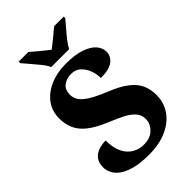

<svg xmlns="http://www.w3.org/2000/svg" viewBox="-274 -1032 1143 1143"><g transform="rotate(-45 298.0 -460.5)"><path d="M275 10Q200 10 152 -3.5Q104 -17 76.5 -38Q49 -59 38 -83.5Q27 -108 27 -129Q27 -169 45 -191.5Q63 -214 91 -223.5Q119 -233 151 -233Q151 -170 171 -130.5Q191 -91 224 -72.5Q257 -54 294 -54Q350 -54 380.5 -85Q411 -116 411 -155Q411 -188 390.5 -212Q370 -236 332 -256Q294 -276 239 -298Q165 -329 123.5 -362Q82 -395 65 -434.5Q48 -474 48 -520Q48 -583 82 -628.5Q116 -674 174.5 -699Q233 -724 306 -724Q384 -724 433.5 -706.5Q483 -689 506 -661.5Q529 -634 529 -603Q529 -566 497.5 -541Q466 -516 394 -516Q394 -548 382.5 -580.5Q371 -613 347 -636Q323 -659 286 -659Q247 -659 220 -638.5Q193 -618 193 -575Q193 -552 206 -529.5Q219 -507 256 -483Q293 -459 364 -430Q437 -401 479.5 -368.5Q522 -336 539.5 -297.5Q557 -259 557 -211Q557 -146 522.5 -96.5Q488 -47 424.5 -18.5Q361 10 275 10ZM231 -771Q221 -794 199.5 -820.5Q178 -847 155.5 -873Q133 -899 117 -918V-931H198Q210 -921 229.5 -904Q249 -887 270 -870.5Q291 -854 306 -842Q321 -854 342 -870.5Q363 -887 383 -904Q403 -921 415 -931H496V-918Q481 -899 458 -873Q435 -847 414 -820.5Q393 -794 382 -771Z"/></g></svg>

Font: Noto Serif Kannada ExtraBold
Style: Regular
Weight: 800
Version: Version 2.003